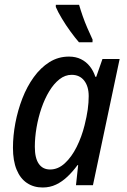

<svg xmlns="http://www.w3.org/2000/svg" viewBox="-20 -789 540 818"><path d="M161.6 9.8Q123.5 9.8 95 -9.3Q66.4 -28.3 50.8 -66.2Q35.2 -104 35.2 -159.2Q35.2 -210.4 45.4 -264.6Q55.7 -318.8 75.2 -369.4Q94.7 -419.9 123.8 -460.2Q152.8 -500.5 190.4 -524.2Q228 -547.9 273.9 -547.9Q302.7 -547.9 325 -536.9Q347.2 -525.9 362.5 -506.6Q377.9 -487.3 386.2 -461.9H390.1L416.5 -537.6H489.7L376 0H303.7L313 -85.4H310.1Q290.5 -58.6 267.8 -36.9Q245.1 -15.1 219 -2.7Q192.9 9.8 161.6 9.8ZM193.4 -66.9Q227.5 -66.9 256.3 -93.5Q285.2 -120.1 306.6 -163.1Q328.1 -206.1 340.3 -255.4Q349.6 -292.5 353.8 -322.5Q357.9 -352.5 357.9 -379.4Q357.9 -420.9 338.6 -445.6Q319.3 -470.2 285.2 -470.2Q257.3 -470.2 233.2 -451.2Q209 -432.1 189.7 -400.1Q170.4 -368.2 156.7 -328.4Q143.1 -288.6 135.7 -245.8Q128.4 -203.1 128.4 -163.6Q128.4 -115.2 145.3 -91.1Q162.1 -66.9 193.4 -66.9ZM316.4 -608.9Q300.3 -627.4 280.5 -654.5Q260.7 -681.6 243.7 -710Q226.6 -738.3 217.8 -759.3V-768.6H316.9Q323.7 -745.1 332.5 -720Q341.3 -694.8 352.1 -669.9Q362.8 -645 374.5 -620.1L374 -608.9Z"/></svg>

Font: Open Sans SemiCondensed Medium
Style: Italic
Weight: 500
Width: 4
Italic angle: -12°
Designer: Monotype Design Team
Foundry: Monotype Imaging Inc.
Version: Version 3.000